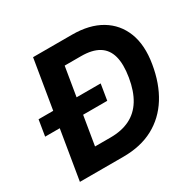

<svg xmlns="http://www.w3.org/2000/svg" viewBox="-159 -896 1073 1063"><g transform="rotate(-30 378.0 -364.0)"><path d="M336.9 0H126.5L147.5 -127.9H328.6Q399.9 -127.9 451.9 -153.6Q503.9 -179.2 536.4 -231.9Q568.8 -284.7 582 -364.3Q595.2 -443.8 581.1 -496.1Q566.9 -548.3 524.9 -574Q482.9 -599.6 412.1 -599.6H222.2L243.7 -727.5H428.7Q538.6 -727.5 612.5 -683.6Q686.5 -639.6 718.3 -558.3Q750 -477.1 731 -363.8Q712.4 -250.5 661.4 -168.9Q610.4 -87.4 529.1 -43.7Q447.8 0 336.9 0ZM328.6 -727.5 208 0H58.6L179.2 -727.5ZM17.1 -313 33.7 -414.6H430.7L414.1 -313Z"/></g></svg>

Font: Inter 20pt
Style: Bold Italic
Weight: 700
Italic angle: -9.3988°
Version: Version 4.001;git-66647c0bb